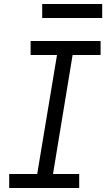

<svg xmlns="http://www.w3.org/2000/svg" viewBox="-20 -940 540 960"><path d="M26 0V-70H166L265 -665H133V-735H483V-665H343L245 -70H376V0ZM191 -850V-920H491V-850Z"/></svg>

Font: Iosevka Gothic
Style: Italic
Weight: 400
Italic angle: -9°
Monospace: yes
Designer: Belleve Invis
Foundry: Belleve Invis
Version: Version 15.5.1; ttfautohint (v1.8.4)